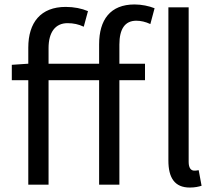

<svg xmlns="http://www.w3.org/2000/svg" viewBox="-20 -829 968 862"><path d="M832 13C856 13 872 9 885 5L872 -65C862 -63 858 -63 852 -63C838 -63 827 -74 827 -102V-796H736V-108C736 -31 764 13 832 13ZM33 -469H107V0H198V-469H425V0H516V-469H631V-543H516V-629C516 -699 541 -736 592 -736C612 -736 634 -731 655 -721L674 -792C649 -802 616 -809 584 -809C475 -809 425 -740 425 -630V-543H198V-613C198 -685 229 -725 283 -725C310 -725 333 -720 356 -709L375 -779C347 -791 312 -798 275 -798C163 -798 107 -728 107 -615V-543L33 -538Z"/></svg>

Font: GenYoGothic2 TW R
Style: Regular
Weight: 400
Version: Version 2.100;PS 2.1;hotconv 16.6.51;makeotf.lib2.5.65220 DE